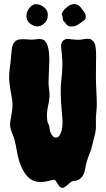

<svg xmlns="http://www.w3.org/2000/svg" viewBox="-20 -916 525 952"><path d="M224.6 -617.2 220.7 -511.7Q220.7 -494.1 222.2 -482.9Q223.6 -471.7 224.6 -463.9Q228.5 -435.5 218.8 -393.1Q209 -350.6 214.8 -316.4Q215.8 -308.6 217.8 -305.7Q219.7 -302.7 220.7 -299.8Q225.6 -291 226.1 -277.3Q226.6 -263.7 236.3 -248Q246.1 -232.4 260.3 -233.9Q274.4 -235.4 283.7 -262.7Q293 -290 288.6 -336.9Q284.2 -383.8 282.7 -408.2Q281.2 -432.6 281.2 -452.1Q280.3 -486.3 284.2 -520.5Q293 -592.8 287.1 -641.6Q285.2 -659.2 283.2 -681.2Q281.2 -703.1 293 -713.9Q304.7 -724.6 317.4 -723.1Q330.1 -721.7 348.6 -719.7Q367.2 -717.8 378.9 -719.2Q390.6 -720.7 400.4 -722.7Q425.8 -725.6 433.6 -719.2Q441.4 -712.9 445.3 -708Q449.2 -703.1 452.1 -691.4Q458 -668 456.1 -614.3Q454.1 -525.4 458 -460.9Q461.9 -396.5 458 -363.3Q454.1 -330.1 455.6 -301.8Q457 -273.4 450.2 -248Q443.4 -222.7 438 -199.2Q432.6 -175.8 427.7 -163.1Q422.9 -150.4 418 -138.7Q407.2 -109.4 403.3 -83Q396.5 -42 375 -28.3Q365.2 -20.5 353.5 -20Q341.8 -19.5 335.9 -16.1Q330.1 -12.7 324.2 -7.3Q318.4 -2 311.5 3.9Q293.9 17.6 286.6 15.6Q279.3 13.7 274.4 7.8Q269.5 2 265.6 -4.9Q254.9 -23.4 250 -24.4Q245.1 -25.4 234.9 -22.5Q224.6 -19.5 210.9 -16.6Q144.5 -2.9 109.4 -48.8Q81.1 -85.9 68.4 -142.6Q63.5 -167 58.1 -196.3Q52.7 -225.6 43.5 -247.6Q34.2 -269.5 31.2 -284.2Q28.3 -298.8 30.8 -312.5Q33.2 -326.2 36.1 -342.8Q44.9 -390.6 40.5 -418.9Q36.1 -447.3 32.7 -465.3Q29.3 -483.4 27.3 -501Q22.5 -536.1 29.3 -585Q33.2 -611.3 34.7 -632.3Q36.1 -653.3 38.1 -668.9Q43.9 -717.8 78.1 -720.7Q95.7 -722.7 115.7 -720.7Q135.7 -718.8 143.6 -719.7L173.8 -722.7Q197.3 -722.7 206.1 -709Q224.6 -685.5 224.6 -617.2ZM196.3 -881.8Q218.8 -864.3 216.8 -838.9Q216.8 -812.5 194.3 -795.9Q175.8 -781.2 156.2 -786.1Q136.7 -791 123 -804.7Q109.4 -818.4 111.3 -840.8Q113.3 -863.3 127.9 -878.9Q142.6 -894.5 154.8 -895Q167 -895.5 177.2 -892.1Q187.5 -888.7 196.3 -881.8ZM323.2 -888.7Q364.3 -910.2 389.6 -866.2Q393.6 -860.4 398.9 -854.5Q404.3 -848.6 405.3 -835Q406.2 -821.3 395.5 -814Q384.8 -806.6 371.1 -796.4Q357.4 -786.1 337.9 -784.7Q318.4 -783.2 310.1 -794.4Q301.8 -805.7 301.3 -805.7Q300.8 -805.7 295.9 -810.5Q291 -815.4 291 -825.7Q291 -835.9 287.6 -840.3Q284.2 -844.7 291 -856.9Q297.9 -869.1 302.7 -872.6Q307.6 -876 312 -880.4Q316.4 -884.8 323.2 -888.7Z"/></svg>

Font: Creepster
Style: Regular
Weight: 400
Designer: Font Diner, Inc
Foundry: Font Diner, Inc
Version: Version 1.002